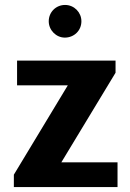

<svg xmlns="http://www.w3.org/2000/svg" viewBox="-20 -756 526 776"><path d="M309 -670C309 -706 280 -736 243 -736C206 -736 177 -707 177 -670C177 -634 207 -604 242 -604C279 -604 309 -632 309 -670ZM36 0H455V-100H228L447 -462V-511H49V-411H254L36 -50Z"/></svg>

Font: Chivo
Style: Bold
Weight: 700
Designer: Hector Gatti
Foundry: Omnibus-Type
Version: Version 1.003;PS 001.003;hotconv 1.0.70;makeotf.lib2.5.58329